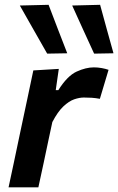

<svg xmlns="http://www.w3.org/2000/svg" viewBox="-20 -798 504 818"><path d="M16.5 0Q28 -54 38.8 -104.2Q49.5 -154.5 62.5 -217L73 -266.5Q84 -318.5 96.5 -377Q109 -435.5 122 -498L230.5 -504.5L217.5 -414H228.5Q267 -475 306.5 -493Q346 -511 380 -511Q396.5 -511 413.2 -508Q430 -505 442.5 -500.5L405.5 -377Q386.5 -380.5 370.5 -381.5Q354.5 -382.5 337 -382.5Q318.5 -382.5 296 -374.8Q273.5 -367 249.8 -344.5Q226 -322 203 -278L188.5 -210.5Q176.5 -153.5 166 -104Q155.5 -54.5 143.5 0ZM181 -569.5Q152.5 -619 123.5 -670.5Q94.5 -722 64.5 -774.5L187 -777.5Q206.5 -726 226.5 -674.2Q246.5 -622.5 266.5 -571ZM381 -569.5Q358 -619.5 334.5 -671Q311 -722.5 287.5 -774.5L406.5 -777.5Q420.5 -726 434.8 -674.2Q449 -622.5 463.5 -571Z"/></svg>

Font: Commissioner SemiBold
Style: Italic
Weight: 600
Italic angle: -12°
Designer: Kostas Bartsokas
Foundry: Kostas Bartsokas
Version: Version 1.000; ttfautohint (v1.8.3)